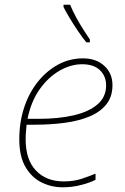

<svg xmlns="http://www.w3.org/2000/svg" viewBox="-20 -786 531 816"><path d="M246 10Q199 10 157 -10.5Q115 -31 88.5 -76Q62 -121 62 -194Q62 -266 82.5 -328.5Q103 -391 140.5 -438Q178 -485 227 -511.5Q276 -538 333 -538Q389 -538 423.5 -506Q458 -474 458 -424Q458 -375 432 -342.5Q406 -310 360.5 -291Q315 -272 255 -264Q195 -256 127 -256H93Q92 -245 90.5 -228Q89 -211 89 -194Q89 -107 133 -61Q177 -15 251 -15Q294 -15 328 -26.5Q362 -38 386 -48V-22Q364 -10 325.5 0Q287 10 246 10ZM145 -281Q229 -281 293.5 -296Q358 -311 394.5 -342.5Q431 -374 431 -423Q431 -462 405 -487.5Q379 -513 329 -513Q281 -513 233 -485.5Q185 -458 148.5 -406.5Q112 -355 97 -281ZM347 -606Q332 -624 312.5 -652.5Q293 -681 276 -709.5Q259 -738 250 -756V-766H278Q288 -741 303.5 -712.5Q319 -684 335 -659Q351 -634 362 -618V-606Z"/></svg>

Font: Noto Sans Thin
Style: Italic
Weight: 100
Italic angle: -12°
Designer: Monotype Design Team
Foundry: Monotype Imaging Inc.
Version: Version 2.013; ttfautohint (v1.8.4.7-5d5b)